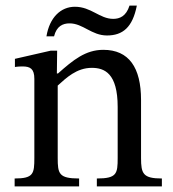

<svg xmlns="http://www.w3.org/2000/svg" viewBox="-20 -662 616 682"><path d="M481 -307C481 -422 438 -485 347 -485C284 -485 240 -449 186 -401H182L183 -482H160L33 -453V-424C33 -424 43 -426 60 -426C87 -426 102 -418 102 -382V-101C102 -45 99 -28 32 -28V0H261V-28C189 -28 185 -45 185 -101V-358C215 -385 252 -421 306 -421C351 -421 398 -402 398 -282V-101C398 -45 395 -28 324 -28V0H555V-28C488 -28 481 -45 481 -101ZM440 -642C428 -604 405 -595 382 -595C334 -595 304 -638 246 -638C196 -638 156 -600 145 -533H172C181 -569 203 -579 227 -579C275 -579 305 -536 360 -536C416 -536 451 -565 466 -642Z"/></svg>

Font: STIX Two Math
Style: Regular
Weight: 400
Designer: Ross Mills, John Hudson & Paul Hanslow, Tiro Typeworks Ltd; with portions MicroPress Inc., with additions and correction
Foundry: Tiro Typeworks Ltd
Version: Version 2.02 b142